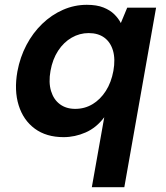

<svg xmlns="http://www.w3.org/2000/svg" viewBox="-20 -558 691 798"><path d="M361.7 220 413.3 -70.7Q380.5 -27 335.9 -7.5Q291.4 12 244.5 12Q172.3 12 124.6 -23.3Q76.8 -58.6 57.6 -120.3Q38.3 -182 52.3 -261Q63.3 -320.4 89.9 -370.9Q116.5 -421.4 155.4 -458.9Q194.3 -496.4 241.8 -517.2Q289.3 -538 340.7 -538Q382.2 -538 409.8 -526.9Q437.4 -515.9 454.8 -498.8Q472.2 -481.7 482.2 -462.2L508.7 -526H628.7L496.7 220ZM292.7 -105.5Q332.2 -105.5 364.7 -125.1Q397.2 -144.6 419.9 -180.1Q442.6 -215.7 451.3 -263.6Q459.9 -312.1 449.7 -347.3Q439.4 -382.6 413.7 -401.5Q387.9 -420.5 348.5 -420.5Q310.9 -420.5 277.9 -401.5Q244.9 -382.6 221.7 -347.3Q198.6 -312.1 189.9 -263.6Q181.3 -215.7 192.1 -179.8Q203 -144 229 -124.8Q255.1 -105.5 292.7 -105.5Z"/></svg>

Font: DM Sans 9pt
Style: Italic
Weight: 400
Italic angle: -10°
Designer: Colophon Foundry, Jonny Pinhorn
Foundry: Colophon Foundry
Version: Version 4.004